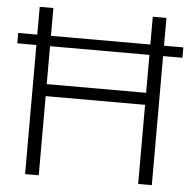

<svg xmlns="http://www.w3.org/2000/svg" viewBox="-51 -761 811 812"><g transform="rotate(5 354.0 -355.0)"><path d="M85 0V-710H143V-387H565V-710H623V0H565V-336H143V0ZM4 -548V-592H705V-548Z"/></g></svg>

Font: Livvic Light
Style: Regular
Weight: 300
Designer: Jacques Le Bailly, Baron von Fonthausen
Version: Version 1.001; ttfautohint (v1.8.2)